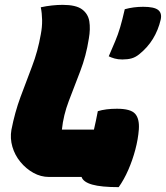

<svg xmlns="http://www.w3.org/2000/svg" viewBox="-20 -729 684 791"><path d="M182 0Q148 0 117.5 -17Q87 -34 64 -62Q41 -90 31 -124.5Q21 -159 27 -194Q41 -266 64.5 -329.5Q88 -393 112 -455.5Q136 -518 148 -587Q154 -618 153.5 -646.5Q153 -675 148 -699Q171 -704 194 -706.5Q217 -709 238 -709Q293 -709 318 -690.5Q343 -672 348 -641Q353 -610 346 -570Q335 -499 310.5 -435.5Q286 -372 263.5 -313Q241 -254 235 -195H367Q371 -212 375 -231Q379 -250 383 -271Q416 -281 462 -281Q518 -281 536.5 -260.5Q555 -240 552 -196Q549 -156 537.5 -112.5Q526 -69 508.5 -29Q491 11 469 42Q397 42 360 31.5Q323 21 316 0ZM570 -701Q615 -701 631.5 -688Q648 -675 642 -648Q632 -605 610 -569Q588 -533 553 -505Q538 -493 522 -488.5Q506 -484 484 -484Q466 -484 452 -488Q438 -492 428 -497Q443 -532 454.5 -559Q466 -586 475 -616.5Q484 -647 494 -691Q530 -701 570 -701Z"/></svg>

Font: Recursive Mn Csl St Blk
Style: Italic
Weight: 900
Italic angle: -15°
Monospace: yes
Version: Version 1.079;hotconv 1.0.112;makeotfexe 2.5.65598; ttfautoh